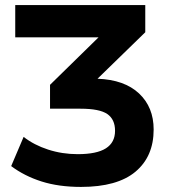

<svg xmlns="http://www.w3.org/2000/svg" viewBox="-20 -725 671 756"><path d="M299 11Q211 11 143.5 -10.5Q76 -32 24 -71L73 -186Q114 -154 169.5 -136Q225 -118 286 -118Q361 -118 397 -141Q433 -164 433 -210Q433 -255 402.5 -276Q372 -297 297 -297H177V-391L368 -578H40V-705H552V-598L364 -415Q470 -411 527.5 -357Q585 -303 585 -215Q585 -109 513.5 -49Q442 11 299 11Z"/></svg>

Font: Nunito Sans ExtraBold
Style: Regular
Weight: 800
Designer: Vernon Adams
Foundry: Vernon Adams
Version: Version 3.101; ttfautohint (v1.8.4.7-5d5b);gftools[0.9.27]